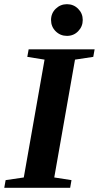

<svg xmlns="http://www.w3.org/2000/svg" viewBox="-30 -888 467 908"><path d="M226.6 -48.8 308.1 -36.1 301.8 0H-9.8L-3.4 -36.1L82.5 -48.8L180.7 -606L99.1 -619.1L105.5 -654.8H417.5L411.1 -619.1L324.7 -606ZM211.4 -793.5Q211.4 -825.2 233.6 -846.7Q255.9 -868.2 286.6 -868.2Q317.9 -868.2 339.6 -846.4Q361.3 -824.7 361.3 -793.5Q361.3 -762.7 339.8 -740.5Q318.4 -718.3 286.6 -718.3Q255.4 -718.3 233.4 -740Q211.4 -761.7 211.4 -793.5Z"/></svg>

Font: Tinos
Style: Bold Italic
Weight: 700
Italic angle: -16.333°
Designer: Steve Matteson
Foundry: Monotype Imaging Inc.
Version: Version 1.23